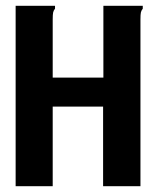

<svg xmlns="http://www.w3.org/2000/svg" viewBox="-20 -643 540 663"><path d="M34 -623H161H170V-613Q165 -607 163.5 -600Q162 -593 162 -576V-375H337V-623H464H473V-613Q468 -607 466.5 -600Q465 -593 465 -576V0H336V-275H162V0H34Z"/></svg>

Font: Inconsolata ExtraBold
Style: Regular
Weight: 800
Designer: Raph Levien, Cyreal, Brenton Simpson
Foundry: Raph Levien, Cyreal, Google
Version: Version 3.001